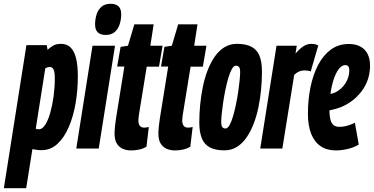

<svg xmlns="http://www.w3.org/2000/svg" viewBox="-69 -786 1978 1016"><path d="M-48.6 210 70.8 -547H178.6L182.7 -522.3Q192.8 -532.4 210 -543.2Q227.1 -554 253.6 -554Q284.1 -554 303.8 -535.5Q323.4 -517 333.2 -478.7Q342.9 -440.4 342.9 -381.7Q342.9 -308.5 330.9 -238.8Q318.9 -169.1 294.7 -113.2Q270.5 -57.3 234.7 -24.4Q198.8 8.6 150.8 8.6Q134.2 8.6 122.8 6.7Q111.4 4.9 102.5 3L69.5 210ZM136.9 -101.8Q154.7 -101.8 170.2 -125.7Q185.7 -149.6 196.9 -189.2Q208.1 -228.8 214.6 -276.3Q221 -323.8 221 -371Q221 -405.5 214.2 -418.6Q207.4 -431.7 194.9 -431.7Q188.9 -431.7 182.1 -429.5Q175.3 -427.4 170.6 -424.3L120.2 -104.9Q124 -103 128.6 -102.4Q133.2 -101.8 136.9 -101.8Z M334.7 0 420.5 -544H539.6L453.5 0ZM516.9 -766Q543.6 -766 558.2 -752.4Q572.7 -738.8 572.4 -709Q572.1 -681.6 564 -656.8Q555.8 -632.1 538.1 -616.6Q520.4 -601.1 489.6 -601.1Q462.5 -601.1 448.1 -615Q433.8 -629 434.1 -658.8Q434.7 -686.9 442.7 -711.3Q450.7 -735.7 468.8 -750.9Q486.8 -766 516.9 -766Z M718.5 -114.1 706 -9.6Q689.1 0.7 668.1 5.3Q647.1 10 624.1 10Q602 10 582.3 2.1Q562.5 -5.9 549.8 -25.4Q537.2 -44.9 537.2 -79.9Q537.2 -95.1 539.6 -118.9Q542 -142.6 545.4 -162.6L589.1 -434H551L569.1 -538L608.2 -544L641.9 -657.3H744.1L726.6 -544H791.5L772.4 -433.3H707.5L665.9 -177.3Q664.9 -168.8 664.1 -161.6Q663.3 -154.4 663.3 -148.2Q663.3 -130.8 670.6 -120.7Q677.8 -110.5 695.7 -110.5Q700.9 -110.5 706.3 -111.7Q711.6 -112.8 718.5 -114.1Z M950.5 -114.1 938 -9.6Q921.1 0.7 900.1 5.3Q879.1 10 856.1 10Q834 10 814.3 2.1Q794.5 -5.9 781.8 -25.4Q769.2 -44.9 769.2 -79.9Q769.2 -95.1 771.6 -118.9Q774 -142.6 777.4 -162.6L821.1 -434H783L801.1 -538L840.2 -544L873.9 -657.3H976.1L958.6 -544H1023.5L1004.4 -433.3H939.5L897.9 -177.3Q896.9 -168.8 896.1 -161.6Q895.3 -154.4 895.3 -148.2Q895.3 -130.8 902.6 -120.7Q909.8 -110.5 927.7 -110.5Q932.9 -110.5 938.3 -111.7Q943.6 -112.8 950.5 -114.1Z M1118.2 9.6Q1070.8 9.6 1041.6 -5.9Q1012.4 -21.4 999 -54.2Q985.6 -87 985.6 -137Q985.6 -183.2 990.2 -231.7Q994.8 -280.2 1004.5 -327.1Q1014.2 -374 1030.1 -415Q1046 -456 1068 -487.3Q1090 -518.6 1119.1 -536.3Q1148.2 -554 1184.6 -554Q1232.6 -554 1261.8 -538.5Q1291 -523 1304.1 -490.8Q1317.2 -458.6 1317.2 -407.2Q1317.2 -361 1312.6 -312.4Q1308 -263.8 1298.3 -217.1Q1288.6 -170.4 1272.7 -129.7Q1256.8 -89 1234.8 -57.4Q1212.8 -25.8 1183.9 -8.1Q1155 9.6 1118.2 9.6ZM1124.2 -106Q1135.6 -106 1145.7 -124Q1155.8 -142 1164.4 -171.5Q1173 -201 1180 -235.2Q1187 -269.4 1191.9 -303Q1196.8 -336.6 1199.3 -363.3Q1201.8 -390 1201.8 -402.8Q1201.8 -425.6 1195.5 -432Q1189.2 -438.4 1179.2 -438.4Q1167.8 -438.4 1157.7 -420.4Q1147.6 -402.4 1139 -372.9Q1130.4 -343.4 1123.4 -309.2Q1116.4 -275 1111.5 -241.4Q1106.6 -207.8 1104.1 -181.4Q1101.6 -155 1101.6 -142.2Q1101.6 -119.4 1107.9 -112.7Q1114.2 -106 1124.2 -106Z M1501.4 -544 1494.7 -502.6Q1510.2 -520.5 1523.9 -531.8Q1537.5 -543 1550.4 -548.5Q1563.3 -554 1575.5 -554Q1586.5 -554 1595.7 -552.5Q1604.8 -551 1615.2 -545.6L1575.3 -408.2Q1567 -411.2 1557.5 -412.3Q1547.9 -413.5 1541.7 -413.5Q1528.7 -413.5 1515.8 -408.5Q1502.8 -403.5 1487.9 -390.2L1425.1 0H1308.1L1394.2 -544Z M1650.6 -284.8Q1664.6 -285.2 1681.5 -289.2Q1698.4 -293.2 1710.4 -299.6Q1742.2 -317.4 1760.6 -348.1Q1779 -378.8 1779.4 -411.6Q1779.4 -428.6 1773.9 -435Q1768.4 -441.4 1758.8 -441.4Q1737.4 -441.8 1718.6 -413.5Q1699.8 -385.2 1687.5 -333.1Q1675.2 -281 1674.4 -210.2Q1674 -172.6 1679.9 -151.8Q1685.8 -131 1697.6 -122.9Q1709.4 -114.8 1725.4 -114.8Q1737.8 -114.8 1750.9 -116.8Q1764 -118.8 1778.6 -123.8Q1793.2 -128.8 1809 -136.2L1829.4 -21Q1802.2 -4.8 1769.7 2.6Q1737.2 10 1708.8 10Q1660.6 10 1627.5 -12.6Q1594.4 -35.2 1577.4 -78.6Q1560.4 -122 1560.4 -184.2Q1560.4 -258 1574 -324.6Q1587.6 -391.2 1614.7 -442.8Q1641.8 -494.4 1682.1 -523.8Q1722.4 -553.2 1776 -553.2Q1815 -553.2 1840.1 -538.6Q1865.2 -524 1877.2 -498.4Q1889.2 -472.8 1889.2 -439.2Q1889.2 -363 1845.4 -304.3Q1801.6 -245.6 1732.6 -218.2Q1708.4 -209 1681.8 -203.5Q1655.2 -198 1627.8 -197.6Z"/></svg>

Font: Georama ExtraCondensed Thin
Style: Italic
Weight: 100
Width: 2
Italic angle: -9°
Designer: Jean-Baptiste Levee
Foundry: Production Type
Version: Version 1.001